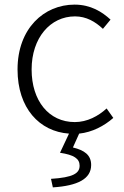

<svg xmlns="http://www.w3.org/2000/svg" viewBox="-20 -567 539 832"><path d="M209 245C317 238 375 208 375 148C375 104 345 84 296 72L323 12C380 6 431 -21 471 -56L442 -97C406 -64 358 -38 304 -38C192 -38 117 -130 117 -266C117 -403 198 -496 305 -496C354 -496 393 -473 426 -442L459 -482C423 -515 374 -547 303 -547C171 -547 56 -444 56 -266C56 -98 151 3 279 12L240 95C300 104 325 120 325 151C325 184 297 202 201 208Z"/></svg>

Font: GenYoGothic2 TW L
Style: Regular
Weight: 300
Version: Version 2.100;PS 2.1;hotconv 16.6.51;makeotf.lib2.5.65220 DE